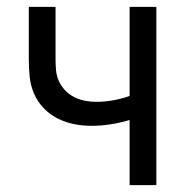

<svg xmlns="http://www.w3.org/2000/svg" viewBox="-20 -540 540 560"><path d="M358 0V-190Q331 -182 303 -177.5Q275 -173 247 -173Q221 -173 196 -178Q171 -183 148 -194.5Q125 -206 107 -225Q89 -244 79 -267.5Q69 -291 66.5 -316.5Q64 -342 64 -368V-520H142V-368Q142 -351 143.5 -334.5Q145 -318 152 -303Q159 -288 170.5 -276Q182 -264 197 -256.5Q212 -249 228.5 -246Q245 -243 261 -243Q286 -243 310.5 -247.5Q335 -252 358 -260V-520H436V0Z"/></svg>

Font: Iosevka Curly
Style: Regular
Weight: 400
Monospace: yes
Designer: Belleve Invis
Foundry: Belleve Invis
Version: Version 22.1.2; ttfautohint (v1.8.4)